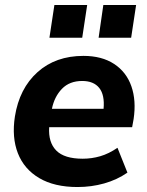

<svg xmlns="http://www.w3.org/2000/svg" viewBox="-20 -742 590 773"><path d="M292 11Q199 11 138 -25Q77 -61 52 -125Q27 -189 40 -273Q58 -386 131 -451.5Q204 -517 316 -517Q390 -517 439.5 -484.5Q489 -452 509 -394.5Q529 -337 518 -263L512 -230H178Q174 -169 206.5 -136Q239 -103 313 -103Q349 -103 383.5 -113Q418 -123 453 -147L493 -47Q451 -18 399.5 -3.5Q348 11 292 11ZM311 -416Q260 -416 229.5 -384.5Q199 -353 189 -304H397Q402 -360 379.5 -388Q357 -416 311 -416ZM377 -590 396 -722H528L508 -590ZM179 -590 199 -722H331L311 -590Z"/></svg>

Font: Mulish ExtraBold
Style: Italic
Weight: 800
Italic angle: -9°
Designer: Vernon Adams
Foundry: Vernon Adams
Version: Version 3.603; ttfautohint (v1.8.3)